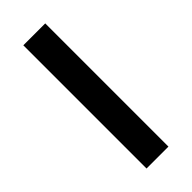

<svg xmlns="http://www.w3.org/2000/svg" viewBox="-187 -567 595 595"><g transform="rotate(-45 110.5 -270.0)"><path d="M158 0V-540H62V0Z"/></g></svg>

Font: Noto Sans Devanagari ExtraCondensed Medium
Style: Regular
Weight: 500
Width: 2
Designer: Jelle Bosma - Monotype Design Team
Foundry: Monotype Imaging Inc.
Version: Version 2.004